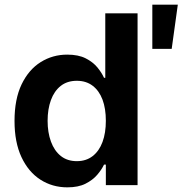

<svg xmlns="http://www.w3.org/2000/svg" viewBox="-20 -784 787 813"><path d="M265.1 9.3Q201.7 9.3 150.9 -23.4Q100.1 -56.2 70.8 -118.9Q41.5 -181.6 41.5 -272Q41.5 -364.3 71.5 -426.8Q101.6 -489.3 152.3 -521Q203.1 -552.7 264.6 -552.7Q312 -552.7 343 -536.9Q374 -521 392.6 -498.3Q411.1 -475.6 420.4 -454.6H425.8V-727.5H562.5V0H428.2V-86.9H420.4Q410.6 -65.9 391.6 -43.7Q372.6 -21.5 342 -6.1Q311.5 9.3 265.1 9.3ZM305.2 -101.6Q344.7 -101.6 372.3 -123Q399.9 -144.5 414.1 -182.9Q428.2 -221.2 428.2 -272.5Q428.2 -324.2 414.1 -362.1Q399.9 -399.9 372.3 -420.9Q344.7 -441.9 305.2 -441.9Q264.6 -441.9 237.1 -420.2Q209.5 -398.4 195.6 -360.1Q181.6 -321.8 181.6 -272.5Q181.6 -223.1 195.8 -184.3Q210 -145.5 237.5 -123.5Q265.1 -101.6 305.2 -101.6ZM625 -577.1V-764.2H732.9L707 -577.1Z"/></svg>

Font: Inter
Style: 650
Weight: 650
Designer: Rasmus Andersson
Foundry: rsms
Version: Version 4.001;git-66647c0bb